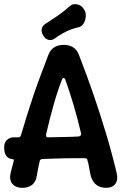

<svg xmlns="http://www.w3.org/2000/svg" viewBox="-20 -895 604 920"><path d="M87 5Q66 5 51 -4Q36 -13 31 -29Q26 -45 31 -66Q34 -80 38 -93.5Q42 -107 45 -121Q48 -131 43 -132Q42 -132 40.5 -132Q39 -132 37 -133Q26 -134 17.5 -140.5Q9 -147 4.5 -159Q0 -171 0 -186V-188Q0 -204 6 -214.5Q12 -225 22 -231Q32 -237 44 -237H68Q78 -237 81 -249Q96 -300 111 -348Q126 -396 142 -443Q158 -490 175.5 -536Q193 -582 211 -630Q229 -680 286 -680Q341 -680 359 -630Q395 -538 427.5 -443.5Q460 -349 488.5 -254Q517 -159 539 -66Q547 -34 533 -14.5Q519 5 488 5Q457 5 437.5 -13Q418 -31 412 -65Q409 -80 406.5 -95.5Q404 -111 399 -127Q398 -137 387 -137Q360 -137 335 -137Q310 -137 286 -136.5Q262 -136 237 -135Q212 -134 184 -133Q179 -133 175 -130.5Q171 -128 170 -122Q166 -105 162.5 -87.5Q159 -70 156 -51Q152 -24 134 -9.5Q116 5 87 5ZM209 -237Q247 -238 284 -238.5Q321 -239 358 -241Q365 -243 367.5 -247.5Q370 -252 368 -258Q351 -330 331.5 -395.5Q312 -461 292 -516Q289 -521 285 -521.5Q281 -522 278 -516Q256 -460 237 -393Q218 -326 201 -252Q200 -246 201.5 -241.5Q203 -237 209 -237ZM243 -711Q228 -700 212.5 -704Q197 -708 187 -725L186 -727Q177 -743 180 -757Q183 -771 198 -781Q228 -800 257 -820Q286 -840 314 -865Q324 -874 336 -875Q348 -876 360.5 -870.5Q373 -865 380 -854L384 -848Q392 -836 391 -817.5Q390 -799 381.5 -784Q373 -769 359 -765Q323 -757 294 -742.5Q265 -728 243 -711Z"/></svg>

Font: Winky Sans Medium
Style: Regular
Weight: 500
Designer: Simon Atzbach
Foundry: typofactur
Version: Version 1.205